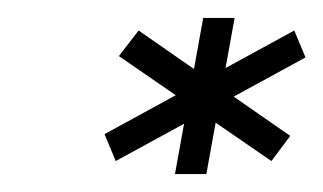

<svg xmlns="http://www.w3.org/2000/svg" viewBox="-20 -782 360 214"><path d="M109 -602.5 320.5 -718 308 -748 96.5 -632.5ZM282.5 -602.5 303.5 -630.5 134.5 -748 112.5 -719.5ZM175 -588H210L241.5 -762H206.5Z"/></svg>

Font: Anybody Expanded
Style: Italic
Weight: 400
Width: 7
Italic angle: -10°
Version: Version 1.113;gftools[0.9.25]